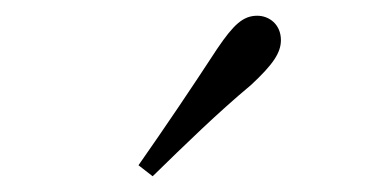

<svg xmlns="http://www.w3.org/2000/svg" viewBox="-20 -830 472 244"><path d="M156 -620 174 -606C216 -647 257 -687 299 -722C327 -748 337 -763 337 -779C337 -799 322 -810 307 -810C289 -810 277 -799 256 -768C224 -719 191 -670 156 -620Z"/></svg>

Font: Noto Serif CJK KR Light
Style: Regular
Weight: 300
Designer: Ryoko NISHIZUKA 西塚涼子 (kana & ideographs); Frank Grießhammer (Latin, Greek & Cyrillic); Wenlong ZHANG 张文龙 (bopomofo); San
Foundry: Adobe
Version: Version 2.001;hotconv 1.1.0;makeotfexe 2.6.0